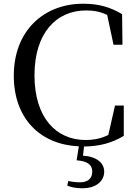

<svg xmlns="http://www.w3.org/2000/svg" viewBox="-20 -769 734 1030"><path d="M391 91C450 95 475 116 475 151C475 187 453 209 409 209C390 209 369 207 346 202L341 227C361 235 386 241 421 241C498 241 539 201 539 152C539 106 500 71 425 66L431 17C512 16 579 -1 644 -40V-203H597L561 -45C523 -26 483 -18 439 -18C281 -18 165 -138 165 -365C165 -591 281 -713 442 -713C484 -713 519 -706 555 -689L589 -529H637L635 -693C571 -731 510 -749 426 -749C215 -749 54 -604 54 -363C54 -131 198 7 403 16Z"/></svg>

Font: Source Han Serif CN Medium
Style: Regular
Weight: 500
Designer: Ryoko NISHIZUKA 西塚涼子 (kana & ideographs); Frank Grießhammer (Latin, Greek & Cyrillic); Wenlong ZHANG 张文龙 (bopomofo); San
Foundry: Adobe
Version: Version 2.002;hotconv 1.1.0;makeotfexe 2.6.0